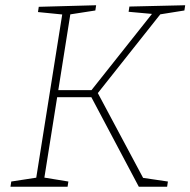

<svg xmlns="http://www.w3.org/2000/svg" viewBox="-20 -713 727 733"><path d="M530 -27 519 -35 621 -20 618 0H510L325 -349L338 -342H191L200 -353L148 -26L143 -36L241 -20L238 0H20L23 -20L127 -36L117 -26L219 -667L225 -657L125 -667L128 -687L347 -693L344 -673L241 -657L250 -668L201 -359L195 -369H338L323 -361L565 -666L570 -659L471 -668L474 -688L687 -693L684 -673L584 -657L598 -666L349 -352V-366Z"/></svg>

Font: Bitter Thin ExtraLight
Style: Italic
Weight: 250
Italic angle: -9°
Version: Version 2.002